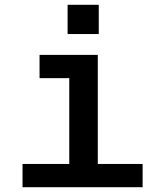

<svg xmlns="http://www.w3.org/2000/svg" viewBox="-20 -781 690 801"><path d="M269 0V-552H388V0ZM74 0V-97H575V0ZM145 -455V-552H328V-455ZM262 -639V-761H392V-639Z"/></svg>

Font: Azeret Mono Thin Medium
Style: Regular
Weight: 500
Version: Version 1.002